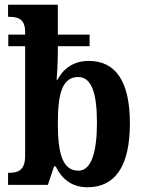

<svg xmlns="http://www.w3.org/2000/svg" viewBox="-20 -780 608 810"><path d="M349 10C464 10 528 -76 528 -260C528 -439 466 -523 355 -523C287 -523 246 -488 222 -443H219C220 -448 224 -519 224 -560V-585H358V-634H224V-760H14V-709H19C56 -709 86 -700 86 -645V-634H15V-585H86V-121C86 -60 53 -51 20 -51H14V0H182L208 -78H215C240 -26 282 10 349 10ZM311 -60C243 -60 224 -134 224 -261C224 -386 243 -455 310 -455C366 -455 389 -388 389 -262C389 -140 366 -60 311 -60Z"/></svg>

Font: Noto Serif Condensed
Style: Bold
Weight: 700
Width: 3
Designer: Monotype Design Team
Foundry: Monotype Imaging Inc.
Version: Version 2.015